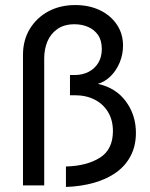

<svg xmlns="http://www.w3.org/2000/svg" viewBox="-20 -734 593 760"><path d="M241 -75Q323 -77 375 -109.5Q427 -142 427 -215Q427 -258 408 -290Q389 -322 355 -339.5Q321 -357 276 -357H257V-437H275Q307 -437 331.5 -450Q356 -463 369.5 -486Q383 -509 383 -540Q383 -574 368 -595.5Q353 -617 328.5 -627.5Q304 -638 275 -638Q234 -638 207 -619Q180 -600 167.5 -569.5Q155 -539 155 -503V0H71V-517Q71 -575 98 -619.5Q125 -664 171.5 -689Q218 -714 278 -714Q332 -714 374.5 -694Q417 -674 442 -637.5Q467 -601 467 -553Q467 -518 453.5 -486Q440 -454 417.5 -432Q395 -410 367 -402Q438 -387 478 -333Q518 -279 518 -208Q518 -157 497.5 -117.5Q477 -78 440 -51.5Q403 -25 352 -10.5Q301 4 241 6Z"/></svg>

Font: Raleway Thin Medium
Style: Regular
Weight: 500
Version: Version 4.026